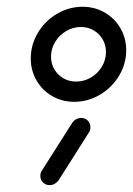

<svg xmlns="http://www.w3.org/2000/svg" viewBox="-20 -539 388 559"><path d="M288.5 -387.4Q288.5 -407.8 278.9 -424.4Q269.3 -441.1 252.6 -450.7Q235.9 -460.4 215.6 -460.4Q192.6 -460.4 172.6 -448.5Q152.6 -436.7 140.6 -416.9Q128.5 -397 128.5 -374.1Q128.5 -354.1 138.1 -337.4Q147.8 -320.7 164.4 -311.1Q181.1 -301.5 201.5 -301.5Q224.4 -301.5 244.4 -313.1Q264.4 -324.8 276.5 -344.6Q288.5 -364.4 288.5 -387.4ZM69.6 -368.5Q69.6 -376.7 70 -380.7Q73.3 -418.5 94.6 -450.4Q115.9 -482.2 149.4 -500.7Q183 -519.3 220.4 -519.3Q255.9 -519.3 285 -502.4Q314.1 -485.6 330.7 -456.7Q347.4 -427.8 347.4 -393Q347.4 -384.8 347 -380.7Q343.7 -343.3 322.2 -311.5Q300.7 -279.6 267.2 -261.1Q233.7 -242.6 196.3 -242.6Q160.7 -242.6 131.9 -259.3Q103 -275.9 86.3 -304.8Q69.6 -333.7 69.6 -368.5ZM124.4 0Q113 0 105.2 -7.8Q97.4 -15.6 97.4 -27Q97.4 -37.4 104.1 -45.6L190.4 -181.5Q194.8 -188.1 201.7 -191.9Q208.5 -195.6 216.3 -195.6Q227.8 -195.6 235.6 -187.8Q243.3 -180 243.3 -168.5Q243.3 -157.8 237 -150.4L150.4 -13.7Q145.6 -7.4 138.9 -3.7Q132.2 0 124.4 0Z"/></svg>

Font: 26F Galaxy Sans Medium
Style: Italic
Weight: 500
Italic angle: -5°
Designer: C₂₉H₂₅N₃O₅
Version: Version 1.200